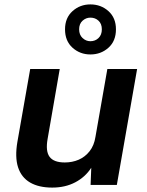

<svg xmlns="http://www.w3.org/2000/svg" viewBox="-20 -839 665 871"><path d="M217 12Q156 12 116.5 -11Q77 -34 62 -80Q47 -126 59 -196L117 -526H251L196 -209Q186 -153 205 -127.5Q224 -102 274 -102Q308 -102 337 -114.5Q366 -127 386.5 -153Q407 -179 413 -218L467 -526H602L510 0H391L394 -78Q367 -36 321.5 -12Q276 12 217 12ZM390 -592Q343 -592 309 -622.5Q275 -653 275 -706Q275 -758 309 -788.5Q343 -819 390 -819Q438 -819 472 -788.5Q506 -758 506 -706Q506 -653 472 -622.5Q438 -592 390 -592ZM390 -652Q412 -652 427 -666.5Q442 -681 442 -706Q442 -731 427 -745Q412 -759 390 -759Q370 -759 354.5 -745Q339 -731 339 -706Q339 -681 354.5 -666.5Q370 -652 390 -652Z"/></svg>

Font: DM Sans 9pt
Style: Bold Italic
Weight: 700
Italic angle: -10°
Version: Version 4.004;gftools[0.9.30]